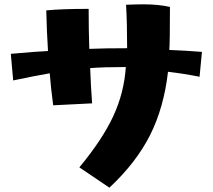

<svg xmlns="http://www.w3.org/2000/svg" viewBox="-20 -801 984 888"><path d="M562 -491Q460 -491 397 -486Q400 -402 406 -323L226 -314Q215 -396 210 -462Q140 -450 41 -429L30 -552Q151 -563 202 -565Q196 -659 194 -753Q264 -760 390 -760Q390 -665 393 -575Q462 -578 568 -578Q568 -697 563 -779Q613 -781 643 -781Q712 -781 766 -769Q766 -600 763 -570Q841 -567 914 -561L903 -446Q827 -461 757 -469Q738 -303 674 -176Q610 -49 486 67L347 -27Q454 -156 504 -264Q554 -372 562 -491Z"/></svg>

Font: Otomanopee
Style: Regular
Weight: 400
Designer: Das Ende der Wildnis
Foundry: Gutenberg Labo
Version: Version 3.000